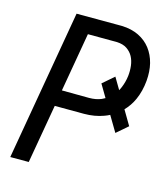

<svg xmlns="http://www.w3.org/2000/svg" viewBox="-107 -794 760 877"><g transform="rotate(15 273.0 -355.5)"><path d="M529.3 -579.6C522.9 -605 512.2 -627.4 497.6 -646.5C482.9 -665.5 464.4 -680.7 441.4 -691.9C418.5 -703.1 391.6 -709.5 360.8 -710.4L146.5 -710.9L23.4 0H110.8L159.2 -278.3L297.4 -277.8C331.1 -277.8 362.3 -283.2 390.1 -293.5C398.9 -296.4 406.7 -300.3 414.6 -304.2L458.5 -230.5L511.7 -276.4L470.7 -345.7C487.3 -362.8 501.5 -383.3 511.7 -406.2C523.9 -433.1 531.7 -463.9 534.7 -497.6C537.1 -526.9 535.6 -554.2 529.3 -579.6ZM392.1 -479 338.4 -432.6 374 -372.6C369.1 -369.6 364.3 -367.2 358.9 -364.7C341.8 -357.4 322.3 -354 300.8 -354L172.4 -355L220.7 -633.8L358.9 -633.3C377.9 -632.3 393.6 -627.9 405.8 -619.6C418 -611.3 427.7 -601.1 434.6 -588.4C441.4 -575.7 445.8 -561.5 447.8 -545.4C449.7 -529.3 449.7 -513.2 447.8 -496.6C445.3 -476.1 439.9 -457 432.6 -439.9C430.2 -434.1 427.7 -428.7 424.8 -423.8Z"/></g></svg>

Font: Roboto Condensed
Style: Italic
Weight: 400
Designer: Google
Version: Version 1.000;PS 001.000;hotconv 1.0.88;makeotf.lib2.5.64775